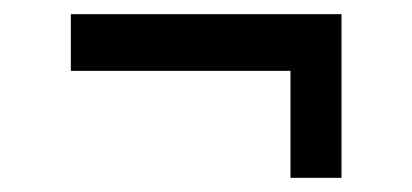

<svg xmlns="http://www.w3.org/2000/svg" viewBox="-20 -390 582 271"><path d="M80 -370H462V-139H390V-290H80Z"/></svg>

Font: Orienta
Style: Regular
Weight: 400
Designer: Eduardo Rodriguez Tunni
Foundry: Eduardo Rodriguez Tunni
Version: Version 1.001